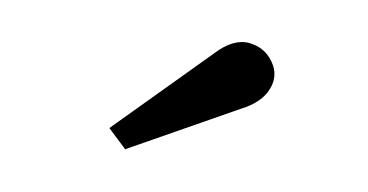

<svg xmlns="http://www.w3.org/2000/svg" viewBox="-26 -775 335 175"><g transform="rotate(5 141.5 -687.5)"><path d="M92.5 -634.5 76.5 -652.5 165.5 -728.5Q182 -743.5 196.8 -740.8Q211.5 -738 218.5 -725.5Q225.5 -713.5 219.2 -700.8Q213 -688 194.5 -680.5Z"/></g></svg>

Font: Imbue 50pt
Style: Bold
Weight: 700
Designer: Tyler Finck
Foundry: Etcetera Type Company
Version: Version 1.102; ttfautohint (v1.8.3)